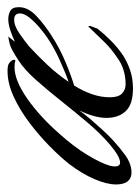

<svg xmlns="http://www.w3.org/2000/svg" viewBox="31 -426 381 522"><g transform="rotate(-90 222.0 -165.5)"><path d="M242 5Q199 5 180.5 -14.5Q162 -34 162 -67Q162 -84 167.5 -103Q173 -122 182 -141Q175 -130 160.5 -113Q146 -96 130.5 -79Q115 -62 102 -50Q80 -30 60 -15.5Q40 -1 18 1Q-19 3 -19 -41Q-19 -65 -5 -98.5Q9 -132 37 -169Q57 -194 86 -222.5Q115 -251 149.5 -277Q184 -303 220 -319.5Q256 -336 290 -336Q305 -336 311 -331.5Q317 -327 319 -322Q321 -318 319.5 -316Q318 -314 316 -315Q312 -317 300 -317Q264 -317 214.5 -282.5Q165 -248 117 -193Q83 -155 61 -118.5Q39 -82 32 -58Q30 -50 30 -44Q30 -30 41 -30Q48 -30 60 -36.5Q72 -43 91 -59Q121 -85 150.5 -120Q180 -155 209 -191.5Q238 -228 265.5 -259Q293 -290 318 -306Q350 -327 362.5 -330Q375 -333 383 -334L369 -316Q386 -324 402 -329Q418 -334 431 -334Q443 -334 453 -328.5Q463 -323 463 -305Q463 -280 439 -257.5Q415 -235 385 -216Q351 -194 314 -178.5Q277 -163 250 -155Q235 -131 226.5 -106.5Q218 -82 218 -58Q218 -35 228 -25Q238 -15 254 -15Q273 -15 291.5 -20.5Q310 -26 326 -38Q349 -53 370.5 -75Q392 -97 410 -116Q412 -116 412 -114Q412 -110 409 -103Q406 -96 405 -92Q390 -73 372 -55Q354 -37 332 -22Q313 -10 291 -2.5Q269 5 242 5ZM260 -170Q286 -179 321 -195Q356 -211 383 -230Q389 -234 404.5 -246.5Q420 -259 433 -274.5Q446 -290 446 -302Q446 -318 429 -318Q412 -318 390.5 -303Q369 -288 356 -277Q332 -255 306.5 -228Q281 -201 260 -170Z"/></g></svg>

Font: Luxurious Script
Style: Regular
Weight: 400
Designer: Robert E. Leuschke
Foundry: Robert E. Leuschke
Version: Version 1.010; ttfautohint (v1.8.3)